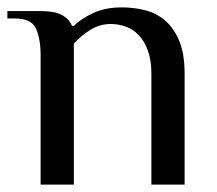

<svg xmlns="http://www.w3.org/2000/svg" viewBox="-23 -500 587 520"><path d="M87 -350Q87 -395 74.5 -422.5Q62 -450 17 -450H-3V-470H87Q125 -470 144.5 -459.5Q164 -449 172 -430H177Q196 -449 229 -464.5Q262 -480 307 -480Q339 -480 369.5 -472.5Q400 -465 424 -444.5Q448 -424 462.5 -389Q477 -354 477 -300V0H387V-300Q387 -337 377.5 -363Q368 -389 352.5 -405Q337 -421 317.5 -428Q298 -435 277 -435Q247 -435 221.5 -419Q196 -403 177 -382V0H87Z"/></svg>

Font: Philosopher
Style: Regular
Weight: 400
Designer: Jovanny Lemonad
Foundry: Jovanny Lemonad
Version: Version 1.000